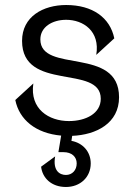

<svg xmlns="http://www.w3.org/2000/svg" viewBox="-20 -532 540 766"><path d="M244 -453C312 -453 380 -408 364 -313L436 -379C419 -462 349 -512 244 -512C152 -512 68 -466 68 -369C68 -164 382 -277 382 -138C382 -79 322 -49 255 -49C175 -49 98 -97 113 -199L41 -133C57 -54 123 0 224 9L213 75H233C267 75 286 94 286 120C286 147 268 166 243 166C218 166 190 149 200 92L144 133C149 178 185 214 243 214C300 214 342 175 342 120C342 73 310 38 265 30L268 10C364 6 455 -40 455 -144C455 -349 141 -237 141 -375C141 -424 188 -453 244 -453Z"/></svg>

Font: Absans
Style: Regular
Weight: 400
Designer: Valerio Monopoli
Version: Version 1.200;Glyphs 3.2 (3217)